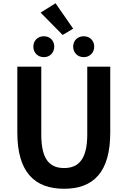

<svg xmlns="http://www.w3.org/2000/svg" viewBox="-20 -1152 788 1186"><path d="M376 14C556 14 661 -87 661 -333V-740H519V-320C519 -166 463 -114 376 -114C288 -114 235 -166 235 -320V-740H87V-333C87 -87 195 14 376 14ZM231 -1074 367 -936 432 -975 323 -1132ZM497 -799C535 -799 562 -827 562 -864C562 -901 535 -928 497 -928C459 -928 432 -901 432 -864C432 -827 459 -799 497 -799ZM251 -799C289 -799 315 -827 315 -864C315 -901 289 -928 251 -928C213 -928 186 -901 186 -864C186 -827 213 -799 251 -799Z"/></svg>

Font: Kinto Sans
Style: Bold
Weight: 700
Designer: Authors: Ryoko NISHIZUKA  (kana & ideographs); Paul D. Hunt (Latin, Greek & Cyrillic); Wenlong ZHANG  (bopomofo); Sandol
Foundry: Adobe Systems Incorporated, ookami Inc.
Version: Version 0.001